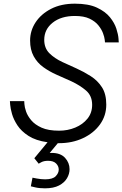

<svg xmlns="http://www.w3.org/2000/svg" viewBox="-20 -770 667 1046"><path d="M302 10H295L251 63Q256 63 261 63Q310 63 334.5 90Q359 117 359 152Q359 177 345 201Q331 225 301.5 240.5Q272 256 225 256Q194 256 171 250.5Q148 245 148 245L157 198Q157 198 180.5 202.5Q204 207 226 207Q267 207 283.5 190Q300 173 300 154Q300 135 285.5 120.5Q271 106 242 106Q219 106 204.5 114Q190 122 191 122L167 92L239 5Q175 -4 135.5 -29.5Q96 -55 75 -87Q54 -119 45.5 -149Q37 -179 35.5 -199Q34 -219 34 -219H112Q112 -219 113 -202.5Q114 -186 122 -162.5Q130 -139 150 -115Q170 -91 206.5 -74.5Q243 -58 302 -58Q349 -58 390 -75Q431 -92 456.5 -123.5Q482 -155 482 -199Q482 -248 449 -276.5Q416 -305 369 -327L286 -364Q248 -381 215.5 -404.5Q183 -428 163.5 -463.5Q144 -499 144 -549Q144 -603 174 -648.5Q204 -694 258.5 -722Q313 -750 388 -750Q462 -750 508 -728.5Q554 -707 579 -676Q604 -645 614 -613.5Q624 -582 625.5 -560.5Q627 -539 627 -539H552Q552 -539 550.5 -553.5Q549 -568 541 -589.5Q533 -611 515.5 -632.5Q498 -654 467.5 -668.5Q437 -683 388 -683Q313 -683 267 -646.5Q221 -610 221 -553Q221 -508 249 -480Q277 -452 320 -432L397 -397Q437 -379 474.5 -355Q512 -331 535.5 -294.5Q559 -258 559 -200Q559 -140 525 -92.5Q491 -45 432.5 -17.5Q374 10 302 10Z"/></svg>

Font: Be Vietnam Pro Light
Style: Italic
Weight: 300
Italic angle: -12°
Designer: Lam Bao, Tony Le, Vietanh Nguyen
Foundry: Yellow Type Foundry
Version: Version 1.002; ttfautohint (v1.8.3)